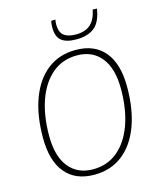

<svg xmlns="http://www.w3.org/2000/svg" viewBox="-132 -999 903 1099"><g transform="rotate(-15 319.5 -449.0)"><path d="M290 9Q178 9 118.5 -63Q59 -135 59 -271Q59 -405 96 -503.5Q133 -602 202.5 -655.5Q272 -709 369 -709Q481 -709 540.5 -637Q600 -565 600 -429Q600 -295 563 -196.5Q526 -98 456.5 -44.5Q387 9 290 9ZM291 -23Q376 -23 437 -74Q498 -125 530.5 -216Q563 -307 563 -427Q563 -548 511.5 -612.5Q460 -677 368 -677Q283 -677 222 -626Q161 -575 128.5 -484Q96 -393 96 -273Q96 -152 147.5 -87.5Q199 -23 291 -23ZM391 -766Q332 -766 303 -789Q274 -812 274 -867Q274 -890 278 -906L303 -907Q301 -899 300.5 -890.5Q300 -882 300 -873Q302 -829 326 -811.5Q350 -794 396 -794Q450 -794 481.5 -821.5Q513 -849 524 -907L549 -906Q537 -828 497.5 -797Q458 -766 391 -766Z"/></g></svg>

Font: Georama ExtraLight
Style: Italic
Weight: 200
Italic angle: -9°
Designer: Jean-Baptiste Levee
Foundry: Production Type
Version: Version 1.000